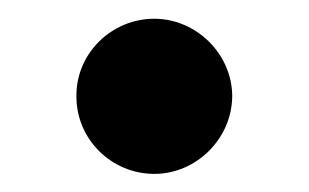

<svg xmlns="http://www.w3.org/2000/svg" viewBox="-20 -181 338 210"><path d="M148.8 9.2C194.2 9.2 233.7 -28.8 234 -76C233.7 -122.5 194.2 -160.5 148.8 -160.5C101.9 -160.5 63.2 -122.5 63.6 -76C63.2 -28.8 101.9 9.2 148.8 9.2Z"/></svg>

Font: GiG Sans
Style: Bold
Weight: 700
Designer: Andreas Faust
Version: Version 1.100;FEAKit 1.0